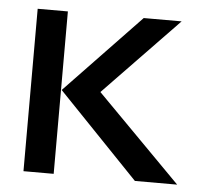

<svg xmlns="http://www.w3.org/2000/svg" viewBox="-42 -527 590 570"><g transform="rotate(5 253.0 -242.0)"><path d="M506 0H380L140 -250L364 -484H477L255 -254ZM138 0H48V-484H138Z"/></g></svg>

Font: Gamestation Display
Style: Regular
Weight: 400
Designer: Jonas Hecksher
Foundry: Jonas Hecksher, Playtypeª, e-types AS
Version: Version 1.003